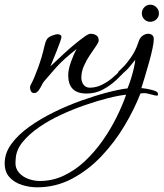

<svg xmlns="http://www.w3.org/2000/svg" viewBox="-115 -392 698 819"><path d="M254 7Q176 7 176 -71Q176 -95 187.5 -127.5Q199 -160 212 -183Q156 -140 122 -101.5Q88 -63 73 -45Q69 -41 63 -28.5Q57 -16 49 -5.5Q41 5 31 5Q21 5 17 -3Q13 -11 13 -19Q13 -24 16 -30Q29 -53 46.5 -100.5Q64 -148 75 -197Q77 -205 78.5 -210Q80 -215 83 -221Q88 -232 104.5 -239Q121 -246 131 -246Q136 -246 141.5 -243.5Q147 -241 147 -234Q147 -229 141 -212Q135 -195 126.5 -174Q118 -153 110.5 -134.5Q103 -116 100 -109Q108 -116 125 -132.5Q142 -149 163.5 -168.5Q185 -188 207 -206Q229 -224 246 -236Q263 -248 271 -248Q285 -248 295.5 -241.5Q306 -235 306 -219Q306 -212 295 -196Q284 -180 269 -158Q254 -136 243 -111Q232 -86 232 -61Q232 -43 241.5 -30.5Q251 -18 268 -18Q295 -18 320 -30.5Q345 -43 366 -61Q387 -79 403 -96.5Q419 -114 428 -124Q429 -125 430 -125Q432 -125 435 -122.5Q438 -120 438 -115Q438 -110 434 -106Q411 -79 383.5 -53Q356 -27 324 -10Q292 7 254 7ZM526 -299Q511 -299 500.5 -309.5Q490 -320 490 -335Q490 -350 500.5 -361Q511 -372 526 -372Q541 -372 552 -361Q563 -350 563 -335Q563 -320 552 -309.5Q541 -299 526 -299ZM43 407Q11 407 -21 397Q-53 387 -74 364.5Q-95 342 -95 305Q-95 261 -66.5 222Q-38 183 9.5 149Q57 115 115 86.5Q173 58 232 37Q291 16 342.5 2.5Q394 -11 429 -15Q436 -32 443.5 -55.5Q451 -79 456 -101.5Q461 -124 462 -137Q454 -128 440 -110Q426 -92 406 -77Q404 -75 399 -75Q393 -75 390 -79Q387 -83 392 -88L418 -114Q444 -145 456.5 -168Q469 -191 478 -219Q483 -233 494.5 -240.5Q506 -248 517 -248Q527 -248 534 -242.5Q541 -237 541 -225Q541 -211 535.5 -185Q530 -159 521.5 -128.5Q513 -98 504 -68Q495 -38 488 -16Q495 -16 512 -13Q529 -10 544 -5Q559 0 559 9Q559 16 555.5 16Q552 16 546 15Q527 10 514.5 7Q502 4 489 6L484 7Q458 74 416 144.5Q374 215 317.5 274.5Q261 334 192 370.5Q123 407 43 407ZM55 380Q109 380 157.5 357Q206 334 247.5 295Q289 256 323 207.5Q357 159 382 108.5Q407 58 423 12Q392 15 346.5 26.5Q301 38 248.5 56Q196 74 144.5 98Q93 122 50.5 151.5Q8 181 -19 214.5Q-46 248 -48 285L-49 301Q-50 326 -34.5 344Q-19 362 5.5 371Q30 380 55 380Z"/></svg>

Font: Corinthia
Style: Bold
Weight: 700
Designer: Robert E. Leuschke
Foundry: Robert E. Leuschke
Version: Version 1.013; ttfautohint (v1.8.3)